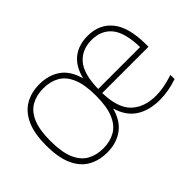

<svg xmlns="http://www.w3.org/2000/svg" viewBox="-89 -823 1109 1109"><g transform="rotate(-45 465.0 -269.0)"><path d="M281 9Q215 9 165 -19.2Q115 -47.5 87 -109Q59 -170.5 59 -270Q59 -368 87.2 -429.2Q115.5 -490.5 165.5 -519.2Q215.5 -548 281 -548Q356 -548 409 -511.5Q462 -475 484.5 -393Q504.5 -472.5 553.8 -510.5Q603 -548.5 676 -548.5Q772 -548.5 826.2 -481.2Q880.5 -414 880.5 -271.5V-255H502.5Q505.5 -130.5 560.8 -77.2Q616 -24 712.5 -24Q746 -24 780.8 -30.8Q815.5 -37.5 855 -50.5V-16.5Q781 9 710.5 9Q623.5 9 565.5 -28.8Q507.5 -66.5 484 -147Q461.5 -66 408.2 -28.5Q355 9 281 9ZM676 -515.5Q597 -515.5 551 -462.8Q505 -410 502.5 -288H845Q842 -410 798 -462.8Q754 -515.5 676 -515.5ZM281 -24Q337 -24 378.8 -47.8Q420.5 -71.5 443.5 -125.2Q466.5 -179 466.5 -269Q466.5 -360 443.5 -414Q420.5 -468 378.8 -491.5Q337 -515 281 -515Q225 -515 183 -491.5Q141 -468 118 -414.5Q95 -361 95 -271.5Q95 -180 118 -125.8Q141 -71.5 183 -47.8Q225 -24 281 -24Z"/></g></svg>

Font: Encode Sans SemiExpanded SemiExpanded Thin
Style: Regular
Weight: 100
Width: 6
Designer: Multiple Designers
Foundry: Impallari Type
Version: Version 3.000; ttfautohint (v1.8.3) -l 8 -r 50 -G 200 -x 14 